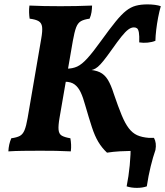

<svg xmlns="http://www.w3.org/2000/svg" viewBox="-20 -705 772 898"><path d="M480.5 9Q456.8 -13.1 440.1 -40.9Q423.4 -68.6 409.8 -110.3Q396.2 -151.9 378.1 -214.3Q368.7 -249.3 357.3 -273.4Q345.9 -297.4 328.9 -310Q311.9 -322.7 283.8 -322.7L291.3 -383.8Q319.4 -383.8 341.1 -393.8Q362.7 -403.7 388.6 -432.2Q414.6 -460.7 453.6 -515.1Q493.5 -570.5 520.7 -603.9Q547.9 -637.4 569.9 -654.7Q592 -672 615.3 -678.2Q638.7 -684.5 669.9 -684.5Q687.3 -684.5 704.4 -682.3Q721.5 -680 732 -676Q725 -651.5 719.4 -622.3Q713.9 -593.1 710.6 -564.9Q707.3 -536.7 706.8 -514.2Q691.1 -507.7 671 -505.7Q650.9 -503.6 631.2 -506.7Q632.2 -538.6 629.5 -553.3Q626.8 -568 621.1 -572.4Q615.4 -576.9 606.5 -576.9Q593.5 -576.9 580 -566.9Q566.6 -557 548.2 -534.1Q529.8 -511.3 501.6 -471.2Q478.9 -439 463.8 -420.5Q448.8 -401.9 437.8 -392.7Q426.9 -383.5 416.7 -380Q406.5 -376.4 393.4 -374.4L386.3 -379.4Q424.1 -377.9 446.7 -367.2Q469.3 -356.4 484.2 -332.2Q499.1 -308 512.1 -266.6Q532.7 -206.1 548.9 -166.8Q565.1 -127.6 582.3 -105.2Q599.5 -82.7 621.5 -72.7Q643.5 -62.8 675.6 -60.2Q676.5 -29.4 660.8 0Q633.4 0 602.6 0.5Q571.7 1 540.5 2.7Q509.2 4.5 480.5 9ZM19.1 3Q20.1 -14.7 23.4 -29.4Q26.7 -44 32.8 -58.3Q58.8 -61.8 72.7 -69.3Q86.7 -76.8 94.7 -96.1Q102.7 -115.4 109.2 -153.1L172.8 -523.9Q179.3 -560.5 176.9 -579.1Q174.5 -597.7 160.8 -605.9Q147.1 -614.2 118.6 -617.7Q116.5 -631.4 116 -647.1Q115.5 -662.8 117.6 -679Q150.3 -677.5 186.3 -676.7Q222.3 -676 262.6 -676Q298.3 -676 335.9 -676.7Q373.4 -677.5 410.7 -679Q410.3 -663.3 408 -648.1Q405.7 -632.9 399.1 -617.7Q373.1 -614.2 358.6 -606Q344.1 -597.7 336.1 -576.8Q328.2 -555.9 320.6 -513.5L258.6 -154.7Q252 -117 254 -97.4Q256 -77.8 269.4 -70.3Q282.8 -62.8 309.2 -58.3Q311.7 -44.1 312.5 -28.6Q313.2 -13.2 311.2 3Q274.4 1 241.1 0.5Q207.7 0 168.3 0Q125.7 0 87.7 0.5Q49.8 1 19.1 3ZM572.3 166.6Q581.8 119.9 586.8 67.9Q591.8 15.8 591.3 -32.6L628.7 -60.2H700.1Q713.1 -36.8 707.1 -3.8Q695.5 29.4 684.8 73.1Q674 116.9 666.6 166.6Q646.4 173.7 620 173.7Q593.6 173.7 572.3 166.6Z"/></svg>

Font: Vollkorn
Style: Italic
Weight: 400
Italic angle: -11°
Designer: Friedrich Althausen
Foundry: Friedrich Althausen
Version: Version 5.001